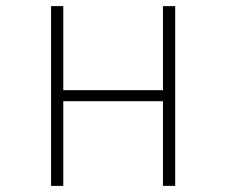

<svg xmlns="http://www.w3.org/2000/svg" viewBox="-20 -608 740 628"><path d="M147 0V-588H187V-313H513V-588H553V0H513V-277H187V0Z"/></svg>

Font: Martian Mono Thin
Style: Regular
Weight: 100
Monospace: yes
Designer: Roman Shamin
Foundry: Evil Martians
Version: Version 1.000; ttfautohint (v1.8.4.7-5d5b)